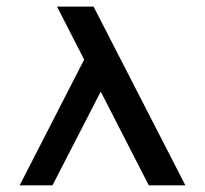

<svg xmlns="http://www.w3.org/2000/svg" viewBox="-20 -557 616 577"><path d="M151.4 -537.1H261.2L537.1 0H427.2L282.7 -281.7L137.7 0H39.1L232.9 -377.9Z"/></svg>

Font: Squarish Sans CT
Style: Regular
Weight: 400
Version: Version 0.9